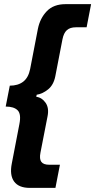

<svg xmlns="http://www.w3.org/2000/svg" viewBox="-20 -683 457 920"><path d="M72.8 -87.9Q82.5 -136.2 64.7 -154.3Q46.9 -172.4 7.3 -172.4L26.9 -272.5Q66.4 -272.5 91.3 -291.7Q116.2 -311 124.5 -352.5L161.6 -544.9Q171.9 -595.7 204.3 -629.4Q236.8 -663.1 293.9 -663.1H416.5L395 -552.2H343.3Q315.9 -552.2 300.5 -538.6Q285.2 -524.9 279.3 -494.6L245.1 -317.9Q236.8 -275.9 210.4 -254.6Q184.1 -233.4 155.8 -229L153.8 -219.2Q180.7 -215.8 198.2 -190.9Q215.8 -166 208 -126.5L173.8 48.8Q168 78.6 178 92.5Q188 106.4 216.3 106.4H267.1L245.6 217.3H123Q69.8 217.3 47.6 186.8Q25.4 156.2 36.6 100.1Z"/></svg>

Font: PT Astra Sans
Style: Bold Italic
Weight: 700
Italic angle: -16°
Designer: A.Korolkova, I. Chaeva
Foundry: ParaType Ltd
Version: Version 1.002W